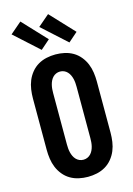

<svg xmlns="http://www.w3.org/2000/svg" viewBox="-144 -1057 789 1138"><g transform="rotate(-15 250.0 -488.5)"><path d="M250 8Q222 8 194.5 2Q167 -4 143 -18Q119 -32 101 -54Q83 -76 72.5 -101.5Q62 -127 58 -155Q54 -183 54 -210V-525Q54 -552 58 -580Q62 -608 72.5 -633.5Q83 -659 101 -681Q119 -703 143 -717Q167 -731 194.5 -737Q222 -743 250 -743Q278 -743 305.5 -737Q333 -731 357 -717Q381 -703 399 -681Q417 -659 427.5 -633.5Q438 -608 442 -580Q446 -552 446 -525V-210Q446 -183 442 -155Q438 -127 427.5 -101.5Q417 -76 399 -54Q381 -32 357 -18Q333 -4 305.5 2Q278 8 250 8ZM250 -97Q263 -97 274.5 -102Q286 -107 294.5 -116Q303 -125 308.5 -136.5Q314 -148 317 -160.5Q320 -173 321 -185.5Q322 -198 322 -210V-525Q322 -537 321 -549.5Q320 -562 317 -574.5Q314 -587 308.5 -598.5Q303 -610 294.5 -619Q286 -628 274.5 -633Q263 -638 250 -638Q237 -638 225.5 -633Q214 -628 205.5 -619Q197 -610 191.5 -598.5Q186 -587 183 -574.5Q180 -562 179 -549.5Q178 -537 178 -525V-210Q178 -198 179 -185.5Q180 -173 183 -160.5Q186 -148 191.5 -136.5Q197 -125 205.5 -116Q214 -107 225.5 -102Q237 -97 250 -97ZM349 -790 200 -925 270 -985 406 -840ZM179 -790 30 -925 100 -985 236 -840Z"/></g></svg>

Font: Iosevka Curly Slab Extrabold
Style: Regular
Weight: 800
Monospace: yes
Designer: Belleve Invis
Foundry: Belleve Invis
Version: Version 22.1.2; ttfautohint (v1.8.4)